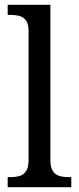

<svg xmlns="http://www.w3.org/2000/svg" viewBox="-20 -780 329 800"><path d="M12 0V-42H24Q46 -42 62.5 -47Q79 -52 89 -67.5Q99 -83 99 -114V-650Q99 -680 88.5 -694.5Q78 -709 61 -713.5Q44 -718 24 -718H12V-760H190V-114Q190 -83 200 -67.5Q210 -52 227 -47Q244 -42 265 -42H277V0Z"/></svg>

Font: Noto Serif SemiCondensed
Style: Regular
Weight: 400
Width: 4
Designer: Monotype Design Team
Foundry: Monotype Imaging Inc.
Version: Version 2.013